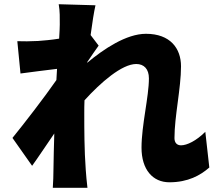

<svg xmlns="http://www.w3.org/2000/svg" viewBox="-20 -837 1040 909"><path d="M952 -213C909 -170 865 -149 837 -149C818 -149 806 -161 806 -183C806 -287 837 -419 837 -523C837 -608 786 -677 671 -677C578 -677 471 -605 393 -540V-543C411 -569 434 -604 447 -621L409 -671C417 -731 425 -781 432 -812L258 -817C264 -783 263 -751 263 -720C263 -710 262 -685 260 -654C223 -648 187 -645 160 -643C119 -641 94 -641 62 -642L77 -489C130 -496 199 -505 250 -511L247 -458C188 -373 95 -253 39 -184L132 -52C159 -89 199 -150 237 -205C235 -142 234 -90 233 -30C233 -14 232 27 230 52H394C391 28 387 -15 386 -33C379 -128 379 -225 379 -300C379 -320 379 -341 380 -362C456 -446 557 -534 625 -534C662 -534 685 -510 685 -466C685 -379 650 -244 650 -138C650 -34 703 26 782 26C870 26 929 -7 971 -44Z"/></svg>

Font: Noto Sans Korean Black
Style: Bold
Weight: 900
Designer: Ryoko NISHIZUKA (kana & ideographs); Paul D. Hunt (Latin, Greek & Cyrillic); Wenlong ZHANG (bopomofo); Sandoll Communica
Foundry: Adobe Systems Incorporated
Version: Version 1.000;PS 1;hotconv 1.0.78;makeotf.lib2.5.61930